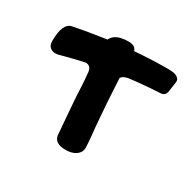

<svg xmlns="http://www.w3.org/2000/svg" viewBox="-102 -564 648 637"><g transform="rotate(30 222.5 -245.0)"><path d="M410.2 -435.5Q403.3 -438.5 395.5 -439Q387.2 -439.9 378.4 -439.9Q332 -439.9 288.1 -437L252.4 -434.6Q250.5 -441.4 245.1 -446.3Q236.3 -453.1 221.2 -453.1Q188 -453.1 170.9 -440.9Q161.1 -434.1 156.7 -423.8L115.7 -417.5Q73.7 -411.1 32.7 -402.8Q0 -396.5 0 -328.1Q0 -312.5 8.3 -305.2Q16.6 -297.4 29.3 -297.4Q33.7 -297.4 38.6 -298.3Q43.5 -299.3 49.8 -301.3Q90.8 -312.5 131.8 -321.3Q152.3 -321.8 155.3 -299.3Q156.2 -291.5 156.7 -282.7L157.2 -275.4H157.7L160.2 -231.9Q161.6 -200.2 164.1 -170.9Q166 -141.1 168.5 -114.7Q170.4 -88.4 172.4 -67.4Q175.3 -37.1 219.2 -37.1Q243.7 -37.1 258.8 -48.3Q273.4 -59.1 273.4 -76.2Q273.4 -87.4 270.5 -118.2Q267.1 -148.4 263.7 -194.3Q259.8 -240.2 256.8 -299.3Q255.9 -315.4 254.9 -333Q259.8 -342.3 274.4 -345.7L279.3 -347.2Q339.8 -354.5 396.5 -357.4Q406.7 -357.9 412.1 -362.8Q417.5 -367.2 418.9 -378.9L424.3 -416Q424.3 -423.8 420.4 -428.2Q416.5 -433.1 410.2 -435.5Z"/></g></svg>

Font: Gochi Hand Cyrillic
Style: Regular
Weight: 400
Designer: Juan Pablo del Peral; Denis Ignatov
Foundry: Juan Pablo del Peral; Denis Ignatov
Version: Version 1.00 June 29, 2018, initial release